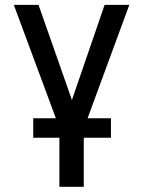

<svg xmlns="http://www.w3.org/2000/svg" viewBox="-20 -548 574 772"><path d="M134.9 -528.4 269.2 -146 400.6 -528.4H500L316.8 -30.9V203.1H218.8V-34.4L35.5 -528.4ZM426.1 -72.4V5.7H113.6V-72.4Z"/></svg>

Font: Interface
Style: Regular
Weight: 400
Designer: Rasmus Andersson
Foundry: rsms
Version: Version 1.8